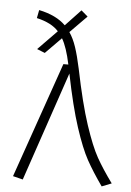

<svg xmlns="http://www.w3.org/2000/svg" viewBox="-54 -798 579 846"><g transform="rotate(5 235.5 -374.5)"><path d="M471 -9 428 8Q385 -53 358 -102Q331 -151 301.5 -241Q272 -331 243 -475L79 8L35 -3L213 -514H235Q219 -590 197 -627L127 -556L92 -570L176 -656Q145 -691 79 -706L86 -742Q163 -726 204 -685L272 -757L301 -732L227 -657Q245 -631 257.5 -593.5Q270 -556 282 -500Q313 -348 343.5 -256Q374 -164 401 -116Q428 -68 471 -9Z"/></g></svg>

Font: FiraGO ExtraLight
Style: Regular
Weight: 200
Designer: bBox Type
Foundry: bBox Type GmbH
Version: Version 1.001